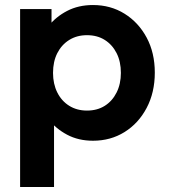

<svg xmlns="http://www.w3.org/2000/svg" viewBox="-20 -544 671 764"><path d="M350 16Q292 16 247 -8Q202 -32 173.5 -69Q145 -106 134 -145V-365Q145 -404 173.5 -440.5Q202 -477 247 -500.5Q292 -524 350 -524Q420 -524 475.5 -489.5Q531 -455 563.5 -394.5Q596 -334 596 -255Q596 -176 563.5 -114.5Q531 -53 475.5 -18.5Q420 16 350 16ZM60 200V-508H185V-367L155 -254L195 -141V200ZM326 -104Q367 -104 397 -123Q427 -142 444 -176Q461 -210 461 -254Q461 -299 444 -332.5Q427 -366 397 -385Q367 -404 326 -404Q286 -404 255.5 -385Q225 -366 208 -332.5Q191 -299 191 -254Q191 -210 208 -176Q225 -142 255.5 -123Q286 -104 326 -104Z"/></svg>

Font: Fustat ExtraBold
Style: Regular
Weight: 800
Designer: Mohamed Gaber, Khaled Hosny, Laura Garcia Mut
Foundry: Kief Type Foundry, Alif Type Foundry, Hard Type Foundry
Version: Version 1.007